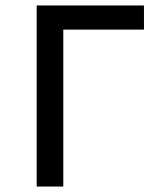

<svg xmlns="http://www.w3.org/2000/svg" viewBox="-20 -680 579 700"><path d="M113.7 0V-660H504.9V-572H113.7L210.8 -660V0Z"/></svg>

Font: TitilliumWeb ExtraLight
Style: Regular
Weight: 400
Designer: Mohamed Gaber, Accademia di Belle Arti di Urbino and others
Foundry: Kief Type Foundry, Accademia di Belle Arti di Urbino and others
Version: Version 3.000; ttfautohint (v1.8.2)